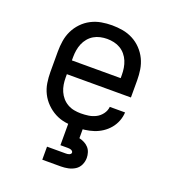

<svg xmlns="http://www.w3.org/2000/svg" viewBox="-137 -643 874 969"><g transform="rotate(20 300.0 -159.0)"><path d="M302 8Q273 8 244 3Q215 -2 189.5 -15.5Q164 -29 143 -50Q122 -71 109 -97Q96 -123 91.5 -152Q87 -181 87 -210V-320Q87 -349 91.5 -377.5Q96 -406 108.5 -432Q121 -458 141.5 -479.5Q162 -501 188 -514.5Q214 -528 242.5 -533Q271 -538 300 -538Q329 -538 357.5 -533Q386 -528 412 -514.5Q438 -501 458.5 -479.5Q479 -458 491.5 -432Q504 -406 508.5 -377.5Q513 -349 513 -320V-228H169V-210Q169 -191 172 -172.5Q175 -154 182.5 -137Q190 -120 202 -106Q214 -92 230.5 -82.5Q247 -73 265.5 -69.5Q284 -66 302 -66Q323 -66 343.5 -69Q364 -72 382.5 -81.5Q401 -91 414 -108.5Q427 -126 429 -147H511Q510 -123 501 -100Q492 -77 476.5 -58.5Q461 -40 440.5 -26.5Q420 -13 397 -5.5Q374 2 350 5Q326 8 302 8ZM431 -302V-320Q431 -338 428 -356.5Q425 -375 418 -392Q411 -409 399 -423.5Q387 -438 371 -447.5Q355 -457 336.5 -461Q318 -465 300 -465Q282 -465 263.5 -461Q245 -457 229 -447.5Q213 -438 201 -423.5Q189 -409 182 -392Q175 -375 172 -356.5Q169 -338 169 -320V-302ZM200 220V150H300Q305 150 309.5 149.5Q314 149 318 147.5Q322 146 325.5 143Q329 140 329 135Q329 131 325.5 127.5Q322 124 318 122.5Q314 121 309.5 120.5Q305 120 300 120H261V0H339V54Q353 57 366.5 64Q380 71 389.5 81.5Q399 92 403.5 106.5Q408 121 408 135Q408 155 399.5 173Q391 191 374.5 201.5Q358 212 338.5 216Q319 220 300 220Z"/></g></svg>

Font: Iosevka Curly Slab Extended
Style: Regular
Weight: 400
Width: 7
Monospace: yes
Designer: Belleve Invis
Foundry: Belleve Invis
Version: Version 11.1.0; ttfautohint (v1.8.3)